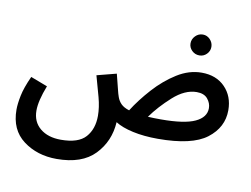

<svg xmlns="http://www.w3.org/2000/svg" viewBox="-89 -763 1469 1124"><g transform="rotate(10 646.0 -201.0)"><path d="M875 13Q1078 13 1165.5 -54Q1253 -121 1253 -223Q1253 -306 1201 -359.5Q1149 -413 1062 -413Q987 -413 916 -368.5Q845 -324 784.5 -257Q724 -190 681 -122Q649 -132 632.5 -148.5Q616 -165 608 -188Q602 -204 595 -233.5Q588 -263 573 -321L457 -291Q476 -224 491.5 -166.5Q507 -109 507 -58Q507 20 464 68.5Q421 117 317 117Q240 117 193.5 78.5Q147 40 147 -27Q147 -85 183 -177L83 -215Q51 -145 41 -95.5Q31 -46 31 -12Q31 108 113.5 170Q196 232 312 232Q462 232 538 153Q614 74 621 -41Q660 -16 726 -1.5Q792 13 875 13ZM1053 -296Q1097 -296 1118 -270.5Q1139 -245 1139 -215Q1139 -161 1076 -131.5Q1013 -102 873 -102Q830 -102 796 -104Q843 -170 913 -233Q983 -296 1053 -296ZM1030 -510Q1055 -510 1073 -528Q1091 -546 1091 -571Q1091 -596 1073 -615Q1055 -634 1030 -634Q1004 -634 985.5 -615Q967 -596 967 -571Q967 -546 985.5 -528Q1004 -510 1030 -510Z"/></g></svg>

Font: Noto Sans Arabic UI SemiCondensed Semi
Style: Regular
Weight: 600
Width: 4
Designer: Nadine Chahine - Monotype Design Team
Foundry: Monotype Imaging Inc.
Version: Version 1.900